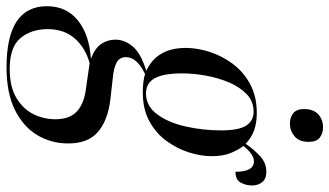

<svg xmlns="http://www.w3.org/2000/svg" viewBox="-294 -558 1034 603"><g transform="rotate(90 223.5 -257.0)"><path d="M134 240Q-58 240 -58 113Q-58 52 -13.5 16Q31 -20 107 -25Q73 -38 60 -58Q47 -78 47 -102Q47 -131 68.5 -156.5Q90 -182 145 -199Q73 -232 73 -323Q73 -359 85.5 -398Q98 -437 123 -470.5Q148 -504 186.5 -525Q225 -546 278 -546Q307 -546 330.5 -538Q354 -530 374 -511Q391 -536 412.5 -556Q434 -576 462 -576Q484 -576 494.5 -563Q505 -550 505 -531Q505 -512 496 -495.5Q487 -479 462 -479Q462 -537 429 -537Q407 -537 381 -504Q392 -490 402.5 -465.5Q413 -441 413 -404Q413 -371 401.5 -334Q390 -297 366 -263.5Q342 -230 304 -209Q266 -188 213 -188Q194 -188 179 -190Q164 -192 155 -195Q102 -170 102 -135Q102 -115 118.5 -106Q135 -97 165 -94L236 -86Q301 -78 337 -47Q373 -16 373 46Q373 100 346.5 144Q320 188 267 214Q214 240 134 240ZM216 -198Q255 -198 281 -232.5Q307 -267 319.5 -321.5Q332 -376 332 -434Q332 -489 317 -512.5Q302 -536 273 -536Q241 -536 218.5 -514.5Q196 -493 181.5 -459Q167 -425 160 -386Q153 -347 153 -311Q153 -254 168 -226Q183 -198 216 -198ZM139 230Q195 230 230 209Q265 188 281 155.5Q297 123 297 87Q297 42 273 19.5Q249 -3 204 -9L121 -21Q73 -8 43.5 25.5Q14 59 14 111Q14 162 42 196Q70 230 139 230ZM311 -650Q291 -650 278 -660.5Q265 -671 265 -694Q265 -724 281.5 -739Q298 -754 322 -754Q341 -754 354.5 -744Q368 -734 368 -709Q368 -679 350.5 -664.5Q333 -650 311 -650Z"/></g></svg>

Font: Noto Serif Display Condensed
Style: Italic
Weight: 400
Width: 3
Italic angle: -12°
Designer: Monotype Design Team
Foundry: Monotype Imaging Inc.
Version: Version 2.009